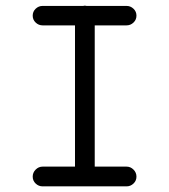

<svg xmlns="http://www.w3.org/2000/svg" viewBox="-20 -663 600 681"><path d="M281 -643Q284 -643 287 -642H428H429Q443 -642 453.5 -632Q464 -622 464 -607.5Q464 -593 453.5 -583Q443 -573 429 -573H428H316V-72H428H429Q443 -72 453.5 -61.5Q464 -51 464 -36.5Q464 -22 453.5 -12Q443 -2 429 -2H428H287Q284 -2 281 -2Q278 -2 275 -2H132H131Q117 -2 106.5 -12Q96 -22 96 -36.5Q96 -51 106.5 -61.5Q117 -72 131 -72H132H246V-573H132H131Q117 -573 106.5 -583Q96 -593 96 -607.5Q96 -622 106.5 -632Q117 -642 131 -642H132H275Q278 -643 281 -643Z"/></svg>

Font: Brass Mono
Style: Regular
Weight: 400
Monospace: yes
Version: Version 1.100; ttfautohint (v1.8.3) -l 8 -r 50 -G 200 -x 14 